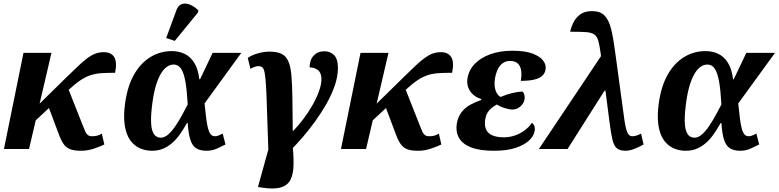

<svg xmlns="http://www.w3.org/2000/svg" viewBox="-20 -831 4343 1071"><path d="M119 -104 137 -190 354 -403Q391 -439 418.5 -465Q446 -491 468.5 -507.5Q491 -524 512.5 -532Q534 -540 559 -540Q600 -540 617 -512.5Q634 -485 622 -425Q580 -425 548 -423Q516 -421 488 -412.5Q460 -404 430.5 -384.5Q401 -365 363 -330ZM2 0 111 -536H267L142 0ZM432 10Q397 10 374.5 2.5Q352 -5 337.5 -24Q323 -43 310 -77L242 -258L353 -356L443 -128Q450 -111 455.5 -98Q461 -85 469.5 -78Q478 -71 495 -71Q512 -71 525 -75Q538 -79 548 -86L562 -25Q546 -17 508.5 -3.5Q471 10 432 10Z M828 10Q790 10 758 -5Q726 -20 704.5 -51.5Q683 -83 675.5 -134Q668 -185 678 -257Q692 -355 730 -419Q768 -483 822 -514.5Q876 -546 938 -546Q976 -546 1008 -531.5Q1040 -517 1062.5 -482.5Q1085 -448 1092 -389H1096L1166 -536H1326L1121 -254Q1126 -204 1130.5 -169Q1135 -134 1141 -112.5Q1147 -91 1156 -81Q1165 -71 1180 -71Q1188 -71 1197.5 -74.5Q1207 -78 1222 -86L1238 -25Q1216 -14 1189.5 -2Q1163 10 1132 10Q1097 10 1075 -3.5Q1053 -17 1042 -51Q1031 -85 1027 -145H1023Q1004 -111 984 -82.5Q964 -54 940.5 -33.5Q917 -13 889.5 -1.5Q862 10 828 10ZM877 -63Q898 -63 918.5 -81Q939 -99 958.5 -128Q978 -157 995.5 -189Q1013 -221 1027 -248Q1023 -325 1014.5 -374Q1006 -423 990.5 -447Q975 -471 949 -471Q931 -471 913.5 -460Q896 -449 880.5 -425Q865 -401 852 -361Q839 -321 831 -264Q822 -199 822.5 -159Q823 -119 831 -98.5Q839 -78 851 -70.5Q863 -63 877 -63ZM955 -603 907 -619 964 -774Q972 -795 985 -803.5Q998 -812 1014.5 -811Q1031 -810 1049.5 -800.5Q1068 -791 1086 -774L1085 -762Z M1438 215 1419 212 1481 -12 1611 -40Q1618 32 1617.5 85Q1617 138 1601 170.5Q1585 203 1546 214.5Q1507 226 1438 215ZM1362 -508Q1387 -525 1420.5 -534Q1454 -543 1482 -543Q1525 -543 1550 -531Q1575 -519 1588 -490Q1601 -461 1605.5 -410.5Q1610 -360 1611 -284Q1612 -208 1613 -101H1616Q1644 -130 1672 -167Q1700 -204 1722.5 -243.5Q1745 -283 1759 -321Q1773 -359 1773 -390Q1773 -424 1754 -439.5Q1735 -455 1707 -455Q1707 -496 1729.5 -520.5Q1752 -545 1790 -545Q1822 -545 1843.5 -523.5Q1865 -502 1865 -452Q1865 -405 1847.5 -354Q1830 -303 1801 -252Q1772 -201 1738 -154Q1704 -107 1670 -67.5Q1636 -28 1609 -1L1477 9Q1472 -124 1469.5 -211Q1467 -298 1464 -349Q1461 -400 1456.5 -424Q1452 -448 1444 -455Q1436 -462 1422 -462Q1412 -462 1402 -458.5Q1392 -455 1377 -447Z M1999 -104 2017 -190 2234 -403Q2271 -439 2298.5 -465Q2326 -491 2348.5 -507.5Q2371 -524 2392.5 -532Q2414 -540 2439 -540Q2480 -540 2497 -512.5Q2514 -485 2502 -425Q2460 -425 2428 -423Q2396 -421 2368 -412.5Q2340 -404 2310.5 -384.5Q2281 -365 2243 -330ZM1882 0 1991 -536H2147L2022 0ZM2312 10Q2277 10 2254.5 2.5Q2232 -5 2217.5 -24Q2203 -43 2190 -77L2122 -258L2233 -356L2323 -128Q2330 -111 2335.5 -98Q2341 -85 2349.5 -78Q2358 -71 2375 -71Q2392 -71 2405 -75Q2418 -79 2428 -86L2442 -25Q2426 -17 2388.5 -3.5Q2351 10 2312 10Z M2735 10Q2656 10 2607.5 -9Q2559 -28 2540 -62.5Q2521 -97 2528 -141Q2535 -181 2555.5 -206.5Q2576 -232 2605 -247.5Q2634 -263 2664 -273L2665 -278Q2622 -292 2601.5 -324Q2581 -356 2588 -396Q2596 -442 2629.5 -476Q2663 -510 2716.5 -529Q2770 -548 2838 -548Q2909 -548 2951 -532Q2993 -516 3010.5 -492Q3028 -468 3023 -443Q3020 -422 3004.5 -408Q2989 -394 2960 -387Q2931 -380 2885 -380Q2891 -414 2887 -438.5Q2883 -463 2868 -477Q2853 -491 2825 -491Q2799 -491 2781.5 -476.5Q2764 -462 2754.5 -440Q2745 -418 2741 -394Q2737 -370 2739.5 -349Q2742 -328 2750.5 -313Q2759 -298 2772 -290Q2804 -304 2837.5 -312Q2871 -320 2894 -320Q2901 -315 2904.5 -304Q2908 -293 2906 -276Q2902 -254 2882.5 -237Q2863 -220 2838 -220Q2822 -220 2795.5 -228Q2769 -236 2752 -248Q2736 -240 2722.5 -229Q2709 -218 2700 -203.5Q2691 -189 2687 -168Q2681 -133 2691 -110Q2701 -87 2726.5 -76Q2752 -65 2791 -65Q2822 -65 2851.5 -75Q2881 -85 2905.5 -103Q2930 -121 2947 -146Q2957 -139 2961 -127Q2965 -115 2962 -100Q2958 -73 2932 -48Q2906 -23 2857.5 -6.5Q2809 10 2735 10Z M3470 10Q3438 10 3421.5 -3.5Q3405 -17 3396.5 -51.5Q3388 -86 3380 -150L3330 -537Q3324 -581 3317 -605Q3310 -629 3294 -639.5Q3278 -650 3246.5 -652Q3215 -654 3160 -654Q3165 -677 3177.5 -703.5Q3190 -730 3215 -749.5Q3240 -769 3282 -769Q3329 -769 3353 -743.5Q3377 -718 3389 -669Q3401 -620 3410 -551L3463 -162Q3468 -127 3474 -107Q3480 -87 3488 -79Q3496 -71 3507 -71Q3518 -71 3529.5 -74.5Q3541 -78 3556 -86L3570 -25Q3540 -8 3514.5 1Q3489 10 3470 10ZM2986 0 3352 -547 3363 -325H3352L3146 0Z M3805 10Q3767 10 3735 -5Q3703 -20 3681.5 -51.5Q3660 -83 3652.5 -134Q3645 -185 3655 -257Q3669 -355 3707 -419Q3745 -483 3799 -514.5Q3853 -546 3915 -546Q3953 -546 3985 -531.5Q4017 -517 4039.5 -482.5Q4062 -448 4069 -389H4073L4143 -536H4303L4098 -254Q4103 -204 4107.5 -169Q4112 -134 4118 -112.5Q4124 -91 4133 -81Q4142 -71 4157 -71Q4165 -71 4174.5 -74.5Q4184 -78 4199 -86L4215 -25Q4193 -14 4166.5 -2Q4140 10 4109 10Q4074 10 4052 -3.5Q4030 -17 4019 -51Q4008 -85 4004 -145H4000Q3981 -111 3961 -82.5Q3941 -54 3917.5 -33.5Q3894 -13 3866.5 -1.5Q3839 10 3805 10ZM3854 -63Q3875 -63 3895.5 -81Q3916 -99 3935.5 -128Q3955 -157 3972.5 -189Q3990 -221 4004 -248Q4000 -325 3991.5 -374Q3983 -423 3967.5 -447Q3952 -471 3926 -471Q3908 -471 3890.5 -460Q3873 -449 3857.5 -425Q3842 -401 3829 -361Q3816 -321 3808 -264Q3799 -199 3799.5 -159Q3800 -119 3808 -98.5Q3816 -78 3828 -70.5Q3840 -63 3854 -63Z"/></svg>

Font: Noto Serif
Style: Italic
Weight: 400
Italic angle: -12°
Designer: Monotype Design Team
Foundry: Monotype Imaging Inc.
Version: Version 2.013